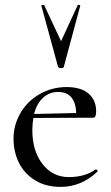

<svg xmlns="http://www.w3.org/2000/svg" viewBox="-20 -750 451 783"><path d="M291 -289.1Q287.1 -375 216.8 -375Q181.6 -375 155.8 -351.6Q129.9 -328.1 119.1 -285.2ZM371.1 -59.1Q374 -59.1 377 -55.4Q379.9 -51.8 377 -49.8Q311.5 12.2 227.1 12.2Q167 12.2 123.5 -14.4Q80.1 -41 57.6 -85.4Q35.2 -129.9 35.2 -185.1Q35.2 -240.2 63.5 -289.1Q91.8 -337.9 142.3 -366.5Q192.9 -395 251.5 -395Q310.1 -395 341.1 -368.4Q372.1 -341.8 372.1 -295.9Q372.1 -270 360.8 -270L116.2 -269Q112.3 -249 111.8 -220.2Q111.8 -134.3 153.3 -81.1Q194.8 -27.8 260.5 -27.8Q326.2 -27.8 370.1 -59.1ZM216.8 -477.1 148.9 -726.1Q147.9 -729 153.1 -730Q158.2 -731 160.2 -729L229 -582L296.9 -729Q298.8 -731 303.5 -730Q308.1 -729 307.1 -726.1L240.2 -477.1Q238.3 -472.2 229.2 -472.2Q220.2 -472.2 216.8 -477.1Z"/></svg>

Font: Cormorant-Medium
Style: Regular
Weight: 500
Designer: Christian Thalmann (Catharsis Fonts)
Version: Version 3.000